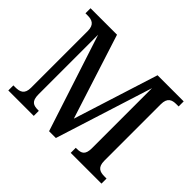

<svg xmlns="http://www.w3.org/2000/svg" viewBox="-153 -946 1179 1179"><g transform="rotate(45 436.5 -357.0)"><path d="M32 0H253V-44H248C206 -44 180 -53 180 -115V-632L386 0H445L646 -634V-110C645 -55 623 -44 582 -44H574V0H841V-44H823C783 -44 754 -55 754 -112V-602C754 -659 784 -670 821 -670H841V-714H614L439 -162L262 -714H32V-670H51C88 -670 119 -659 119 -603V-110C119 -54 88 -44 48 -44H32Z"/></g></svg>

Font: Noto Serif SemiCondensed Medium
Style: Regular
Weight: 500
Width: 4
Designer: Monotype Design Team
Foundry: Monotype Imaging Inc.
Version: Version 2.014